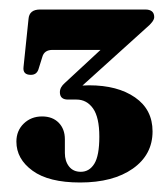

<svg xmlns="http://www.w3.org/2000/svg" viewBox="-20 -720 350 404"><path d="M301 -443.5Q301 -394.5 259.5 -365.2Q218 -336 148.5 -336Q82.5 -336 48.5 -360.8Q14.5 -385.5 14.5 -422Q14.5 -445 30 -460Q45.5 -475 68.5 -475Q90.5 -475 103.5 -461.8Q116.5 -448.5 116.5 -427V-398Q116.5 -381 125.2 -369.8Q134 -358.5 150 -358.5Q168 -358.5 178.5 -375.5Q189 -392.5 189 -432.5Q189 -473 175.8 -491.8Q162.5 -510.5 141 -510.5H123Q106 -510.5 106 -526Q106 -536.5 116.5 -545.5L191.5 -615H90.5Q73 -615 69 -600L61.5 -576Q58 -562.5 45 -562.5Q27.5 -562.5 29.5 -579L40 -680Q41.5 -700 64.5 -700H285.5Q304.5 -700 304.5 -684Q304.5 -675 287.5 -661L153.5 -540Q160.5 -540.5 167.5 -540.5Q227.5 -540.5 264.2 -515Q301 -489.5 301 -443.5Z"/></svg>

Font: Fraunces 144pt S050
Style: Bold
Weight: 700
Version: Version 1.000; ttfautohint (v1.8.3)